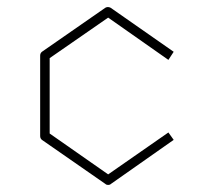

<svg xmlns="http://www.w3.org/2000/svg" viewBox="-20 -572 599 545"><path d="M458 -402 287 -522 121 -407V-193L287 -77L458 -196L473 -175L295 -50Q292 -47 287 -47Q282 -47 279 -50L99 -175Q94 -179 94 -186V-414Q94 -421 99 -425L279 -550Q286 -554 294 -550L473 -425Z"/></svg>

Font: Envoyer
Style: Regular
Weight: 400
Version: Version 0.1